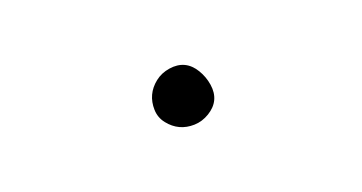

<svg xmlns="http://www.w3.org/2000/svg" viewBox="-23 -459 145 77"><g transform="rotate(5 50.0 -420.5)"><path d="M38 -420Q38 -417 39.5 -414Q41 -411 44 -409.5Q47 -408 50 -408Q53 -408 56 -409.5Q59 -411 61 -414Q63 -417 63 -420Q63 -423 61 -426Q59 -429 56 -431Q53 -433 50 -433Q47 -433 44 -431Q41 -429 39.5 -426Q38 -423 38 -420Z"/></g></svg>

Font: Linefont Thin
Style: Regular
Weight: 100
Monospace: yes
Version: Version 3.002;gftools[0.9.33]